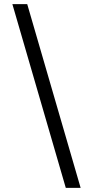

<svg xmlns="http://www.w3.org/2000/svg" viewBox="-20 -760 423 931"><path d="M299 151 40 -740H112L371 151Z"/></svg>

Font: IBM Plex Sans Thai
Style: Regular
Weight: 400
Designer: Mike Abbink, Paul van der Laan, Pieter van Rosmalen, Ben Mitchell, Mark Frömberg
Foundry: Bold Monday
Version: Version 1.2